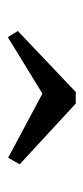

<svg xmlns="http://www.w3.org/2000/svg" viewBox="120 -584 216 497"><g transform="rotate(90 228.5 -335.0)"><path d="M75.8 -246.8 59.7 -272.6 217.7 -422.6H247.6L404.8 -277.4L387.9 -247.6L221.8 -336.3Z"/></g></svg>

Font: Playfair 9pt
Style: Regular
Weight: 400
Designer: Claus Eggers Sørensen
Foundry: Claus Eggers Sørensen
Version: Version 2.203